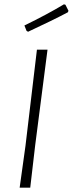

<svg xmlns="http://www.w3.org/2000/svg" viewBox="-20 -869 337 889"><path d="M276 -849 283 -847 297 -819 294 -812Q224 -775 110 -722L103 -726L93 -751Q198 -802 276 -849ZM200 -639 143 -197 120 0H71L98 -194L151 -639Z"/></svg>

Font: Alegreya Sans SC Light
Style: Italic
Weight: 300
Italic angle: -7°
Designer: Juan Pablo del Peral
Foundry: Huerta Tipografica
Version: Version 2.007